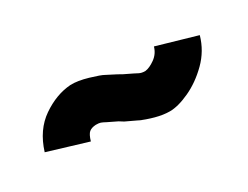

<svg xmlns="http://www.w3.org/2000/svg" viewBox="-37 -706 831 643"><g transform="rotate(-30 378.0 -384.5)"><path d="M241 -506Q269 -507 308 -495.5Q347 -484 359 -477L396 -458L410 -450L445 -433Q449 -431 458.5 -426Q468 -421 482 -421Q499 -423 520 -438Q541 -453 548 -478L700 -434Q685 -381 646 -342.5Q607 -304 562.5 -283.5Q518 -263 486 -263Q461 -263 431.5 -271Q402 -279 375 -291Q375 -291 391 -284L336 -310L320 -320L285 -337Q272 -344 266 -346Q260 -348 248 -348Q231 -347 222 -339.5Q213 -332 206 -308L54 -354Q77 -428 131 -465Q185 -502 241 -506Z"/></g></svg>

Font: SUIT Heavy
Style: Regular
Weight: 900
Designer: Sunn Youn; Korean Glyphs from Source Han Sans (Sandoll Communications; Soo-young Jang, Joo-yeon Kang)
Foundry: Sunn
Version: Version 1.006